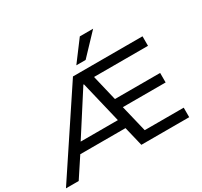

<svg xmlns="http://www.w3.org/2000/svg" viewBox="-192 -1195 1528 1449"><g transform="rotate(-30 572.0 -470.5)"><path d="M-7 0 461 -705H1067V-622H555L587 -663L657 -370L605 -399H1044V-316H621L664 -345L737 -43L687 -83H1067V0H650L601 -204L635 -169H192L237 -202L104 0ZM498 -612 252 -229 228 -250H612L595 -228L503 -612ZM525 -765 657 -941H773L606 -765Z"/></g></svg>

Font: Nunito Sans 7pt SemiExpanded
Style: Regular
Weight: 400
Width: 6
Designer: Vernon Adams
Foundry: Vernon Adams
Version: Version 3.101;gftools[0.9.27]